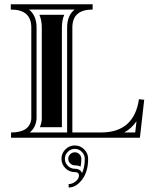

<svg xmlns="http://www.w3.org/2000/svg" viewBox="-20 -629 703 877"><path d="M310.5 -23.9H441.4Q592.5 -23.9 614.7 -175.8L638.7 -173.3L619.1 0H30.5V-23.9Q116 -23.9 123 -85.9V-503.4Q123 -585.4 29.3 -585.4V-609.4H403.1V-585.4Q310.5 -585.4 310.5 -503.4ZM115.7 -23.9H286.6V-503.4Q286.6 -558.1 320.8 -585.4H112.5Q147 -557.9 147 -503.4V-85.9Q147 -84.5 146.7 -83.3Q142.6 -45.4 115.7 -23.9ZM603.5 -75.2Q581.5 -42.5 547.4 -23.9H597.7ZM162.4 -47.9Q168.5 -63 170.7 -80.6Q170.9 -83.3 170.9 -85.9V-503.4Q170.9 -536.1 159.9 -561.5H273.4Q262.7 -536.1 262.7 -503.4V-47.9ZM382.6 96.4Q382.6 155.5 354.7 191.7Q327.4 227.5 293.5 227.5V211.9Q310.3 211.9 325.6 199.5Q340.8 187 340.8 172.6Q340.8 157.2 321.8 157.2Q296.6 157.2 278.7 139.3Q260.7 121.3 260.7 96.3Q260.7 71.3 278.7 53.3Q296.6 35.4 321.7 35.4Q346.7 35.4 364.6 53.3Q382.6 71.3 382.6 96.4ZM321.8 141.8Q327.1 141.8 331.5 142.8Q349.4 146.5 354.7 161.9Q367.2 134.8 367.2 96.4Q367.2 77.9 353.8 64.5Q340.3 51 321.8 51Q303.2 51 289.8 64.5Q276.4 77.9 276.4 96.4Q276.4 115 289.8 128.4Q303.2 141.8 321.8 141.8ZM351.6 96.4Q351.6 115.7 348.1 131.8Q342 128.9 334.7 127.4Q328.6 126.2 321.8 126.2Q309.6 126.2 300.7 117.4Q291.7 108.6 291.7 96.4Q291.7 84.2 300.7 75.4Q309.6 66.7 321.8 66.7Q334 66.7 342.8 75.4Q351.6 84.2 351.6 96.4Z"/></svg>

Font: itsadzokeS01
Style: Regular
Weight: 600
Width: 6
Version: Version 0.46